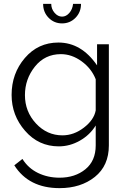

<svg xmlns="http://www.w3.org/2000/svg" viewBox="-20 -750 658 993"><path d="M358 -730H399Q399 -687 370.5 -658Q342 -629 301 -629Q260 -629 231.5 -658Q203 -687 203 -730H245Q245 -704 262 -684Q279 -664 301 -664Q322 -664 338.5 -683Q355 -702 358 -730ZM40 -259Q40 -370 108.5 -450Q177 -530 282 -530Q401 -530 482 -412V-521H543V2Q543 107 470.5 165Q398 223 288 223Q129 223 54 105L96 72Q126 120 176.5 144.5Q227 169 288 169Q368 169 421.5 125.5Q475 82 475 2V-101Q445 -52 393 -22.5Q341 7 284 7Q180 7 110 -73Q40 -153 40 -259ZM475 -179V-340Q453 -396 402 -433Q351 -470 295 -470Q212 -470 160.5 -405.5Q109 -341 109 -258Q109 -173 166 -111.5Q223 -50 303 -50Q362 -50 414 -90Q466 -130 475 -179Z"/></svg>

Font: Raleway-v4020
Style: Regular
Weight: 400
Designer: Matt McInerney, Pablo Impallari, Rodrigo Fuenzalida
Foundry: Matt McInerney, Pablo Impallari, Rodrigo Fuenzalida
Version: Version 4.020;PS 004.020;hotconv 1.0.88;makeotf.lib2.5.64775